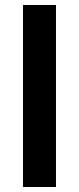

<svg xmlns="http://www.w3.org/2000/svg" viewBox="-20 -747 314 767"><path d="M203.6 -727.1V0H71.8V-727.1Z"/></svg>

Font: Interop SemBd
Style: Regular
Weight: 600
Designer: Rasmus Andersson, Google, Jang Haemin
Foundry: jhaemin
Version: Version 1.007